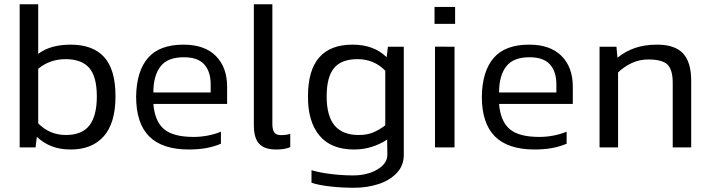

<svg xmlns="http://www.w3.org/2000/svg" viewBox="-20 -694 3342 904"><path d="M523.8 -241Q523.8 -365.9 470.7 -424.9Q417.7 -483.8 312.6 -483.8Q267.8 -483.8 229.7 -473.8Q191.5 -463.7 159.9 -440.5V-674H72.6V0H147.4L153.4 -49.4Q186.3 -19.5 224.7 -4.8Q263 9.9 313.4 9.9Q413.7 9.9 468.8 -52.6Q523.8 -115.2 523.8 -241ZM159.9 -113.1V-370.1Q214.5 -415.5 289.1 -415.5Q364 -415.5 400 -374.4Q435.9 -333.2 435.9 -239.9Q435.9 -148.7 401 -103.5Q366.2 -58.4 290.3 -58.4Q213.8 -58.4 159.9 -113.1Z M1020.2 -17.4V-74.1Q991.8 -62.1 958.2 -55.7Q924.6 -49.3 891.3 -49.3Q795.1 -49.3 751.8 -86.4Q708.6 -123.4 702.1 -204.6H1049.3V-286Q1049.3 -377 996.3 -430.4Q943.3 -483.8 844 -483.8Q730.6 -483.8 676.6 -421.1Q622.7 -358.4 620.9 -239.3Q620.9 -113.4 682.5 -51.7Q744.2 9.9 869.5 9.9Q913.7 9.9 950.8 3.2Q987.9 -3.5 1020.2 -17.4ZM846.4 -424.4Q911.4 -424.4 941.6 -390.7Q971.9 -357 971.9 -297.6V-258.6H702.1Q702.1 -337.7 735.8 -381.3Q769.4 -424.9 846.4 -424.4Z M1346.6 -1.2V-63.9Q1329.1 -57.8 1302.3 -57.8Q1281.6 -57.8 1272 -69.8Q1262.4 -81.7 1262.4 -110.7V-674H1175.2V-104.1Q1175.2 -43.2 1200.7 -16.6Q1226.3 9.9 1279.2 9.9Q1297.9 9.9 1313.8 7.8Q1329.7 5.8 1346.6 -1.2Z M1881.2 -473.9V34.8Q1881.4 85.4 1848.2 120.4Q1815.1 155.4 1761.6 172.8Q1708.1 190.1 1646.6 190.1Q1590.7 190.1 1534.9 183.9Q1479.2 177.7 1446.6 166.2V107.2Q1484.6 118.9 1538.4 125.4Q1592.2 131.9 1641.9 131.9Q1709.7 131.9 1756.8 103.9Q1803.8 75.9 1803.8 34.8L1802.9 -36.9Q1769.7 -15 1730.6 -2.6Q1691.4 9.9 1647.1 9.9Q1538.2 9.9 1483.5 -56.5Q1428.9 -122.9 1430.1 -241.1Q1430.1 -483.8 1640 -483.8Q1740.6 -483.8 1800.5 -424.5L1806.5 -473.9ZM1668.9 -58.4Q1708 -58.4 1736.7 -70.3Q1765.4 -82.2 1794 -103.9V-360.9Q1741.1 -415.5 1663.5 -415.5Q1587 -415.5 1552.5 -373.2Q1518 -330.9 1518 -240.1Q1518 -147.5 1555.6 -102.9Q1593.3 -58.4 1668.9 -58.4Z M2122.8 -581.6V-661.5H2025.9V-581.6ZM2120.1 0V-473.9L2028.1 -474.4V0Z M2647.9 -17.4V-74.1Q2619.5 -62.1 2585.9 -55.7Q2552.3 -49.3 2518.9 -49.3Q2422.8 -49.3 2379.5 -86.4Q2336.3 -123.4 2329.8 -204.6H2677V-286Q2677 -377 2624 -430.4Q2571 -483.8 2471.7 -483.8Q2358.3 -483.8 2304.3 -421.1Q2250.4 -358.4 2248.6 -239.3Q2248.6 -113.4 2310.2 -51.7Q2371.9 9.9 2497.2 9.9Q2541.4 9.9 2578.5 3.2Q2615.6 -3.5 2647.9 -17.4ZM2474 -424.4Q2539.1 -424.4 2569.3 -390.7Q2599.6 -357 2599.6 -297.6V-258.6H2329.8Q2329.8 -337.7 2363.5 -381.3Q2397.1 -424.9 2474 -424.4Z M2890.1 0V-352.9Q2918.7 -380.6 2954.9 -397.3Q2991.1 -414 3031.8 -414Q3098.9 -414 3123.1 -389.5Q3147.4 -364.9 3147.4 -304.3V0H3234.4V-313.5Q3234.4 -401.5 3195.9 -442.6Q3157.4 -483.8 3073.8 -483.8Q3015 -483.8 2969.5 -468Q2923.9 -452.3 2887.2 -422.3L2882.5 -473.9H2802.9V0Z"/></svg>

Font: Arad-VF Thin Dots1
Style: Regular
Weight: 100
Designer: Mohammad Darvishi
Version: Version 1.000;August 30, 2024;FontCreator 15.0.0.2992 64-bit